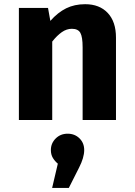

<svg xmlns="http://www.w3.org/2000/svg" viewBox="-20 -583 655 933"><path d="M71.8 0V-544.6H213.3L224.6 -481.5Q261 -522.6 301.5 -542.6Q342.1 -562.6 393.8 -562.6Q463.6 -562.6 503.6 -520Q543.6 -477.4 543.6 -400V0H381.5V-353.3Q381.5 -403.6 370.5 -423.3Q359.5 -443.1 329.2 -443.1Q303.6 -443.1 280.3 -426.7Q256.9 -410.3 233.8 -381V0ZM308.7 66.7Q343.1 66.7 366.2 89.2Q389.2 111.8 389.2 146.2Q389.2 164.6 382.8 186.2Q376.4 207.7 364.6 230.8L314.4 330.3H233.3L261 212.3Q246.7 200.5 236.9 184.4Q227.2 168.2 227.2 146.2Q227.2 113.3 250.5 90Q273.8 66.7 308.7 66.7Z"/></svg>

Font: Fira Code
Style: Bold
Weight: 700
Monospace: yes
Designer: Carrois Corporate, Edenspiekermann AG, Nikita Prokopov
Foundry: Carrois Corporate, Edenspiekermann AG, Nikita Prokopov
Version: Version 6.000; ttfautohint (v1.8.2) -l 8 -r 50 -G 200 -x 14 